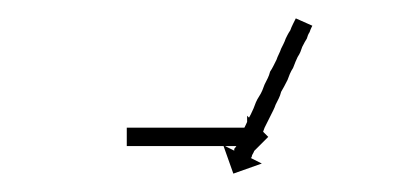

<svg xmlns="http://www.w3.org/2000/svg" viewBox="-20 -451 436 209"><path d="M319 -421Q318 -419 317 -416Q315 -413 314 -409Q312 -406 309 -400Q308 -397 307 -394.5Q306 -392 304 -389Q302 -385 299 -377Q297 -374 295.5 -370.5Q294 -367 293 -364Q289 -356 286 -351Q285 -347 283.5 -344Q282 -341 280 -337Q279 -334 277.5 -331Q276 -328 274 -324Q271 -318 268 -312Q267 -309 266 -306.5Q265 -304 263 -301Q262 -299 261 -296.5Q260 -294 259 -292Q258 -290 257.5 -288.5Q257 -287 256 -285Q254 -282 254 -280Q253 -279 253 -279L265 -273L234 -262L223 -293L235 -287Q235 -289 235 -289Q236 -290 238 -293Q238 -295 239 -297Q240 -299 241 -301Q243 -306 245 -310Q246 -312 247.5 -315Q249 -318 250 -321Q253 -326 256 -333Q257 -336 258.5 -339.5Q260 -343 262 -346Q264 -349 265.5 -352.5Q267 -356 268 -359Q270 -363 271.5 -366Q273 -369 274 -373Q276 -376 277.5 -379Q279 -382 281 -386Q282 -389 283.5 -392Q285 -395 286 -398Q287 -400 288.5 -403Q290 -406 291 -409Q292 -411 293 -413Q294 -415 296 -418Q297 -421 299 -425Q300 -427 301 -429Q302 -431 302 -431L320 -423Q320 -423 319 -421ZM119 -312Q121 -312 122 -312Q123 -312 124 -312Q125 -312 126.5 -312Q128 -312 130 -312Q132 -312 134 -312Q136 -312 138 -312Q141 -312 143.5 -312Q146 -312 148 -312Q151 -312 154 -312Q157 -312 159 -312Q162 -312 165 -312Q168 -312 171 -312Q174 -312 177 -312Q180 -312 183 -312Q187 -312 190 -312Q193 -312 196 -312Q199 -312 202 -312Q205 -312 208 -312Q210 -312 213 -312Q216 -312 219 -312Q221 -312 223.5 -312Q226 -312 229 -312Q231 -312 233 -312Q235 -312 237 -312Q239 -312 240.5 -312Q242 -312 243 -312Q244 -312 245 -312Q246 -312 248 -312Q248 -312 248.5 -312Q249 -312 249 -312V-325L272 -302L249 -279V-292Q249 -292 248.5 -292Q248 -292 248 -292Q246 -292 245 -292Q244 -292 243 -292Q242 -292 240.5 -292Q239 -292 237 -292Q235 -292 233 -292Q231 -292 229 -292Q226 -292 223.5 -292Q221 -292 219 -292Q216 -292 213 -292Q210 -292 208 -292Q205 -292 202 -292Q199 -292 196 -292Q193 -292 190 -292Q187 -292 183 -292Q180 -292 177 -292Q174 -292 171 -292Q168 -292 165 -292Q162 -292 159 -292Q157 -292 154 -292Q151 -292 148 -292Q146 -292 143.5 -292Q141 -292 138 -292Q136 -292 134 -292Q132 -292 130 -292Q128 -292 126.5 -292Q125 -292 124 -292Q123 -292 122 -292Q121 -292 119 -292Q119 -292 118.5 -292Q118 -292 118 -292V-312Q118 -312 118.5 -312Q119 -312 119 -312Z"/></svg>

Font: FRB American Cursive Just Arrows
Style: Italic
Weight: 400
Italic angle: -25°
Version: Version 2.0;Modular Font Editor K font №1